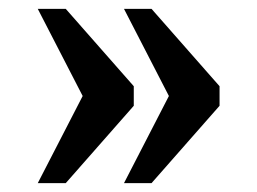

<svg xmlns="http://www.w3.org/2000/svg" viewBox="-20 -486 579 432"><path d="M259 -74H321L474 -248V-292L321 -466H259L360 -270ZM65 -74H128L281 -248V-292L128 -466H65L166 -270Z"/></svg>

Font: Noto Serif Devanagari SemiBold
Style: Regular
Weight: 600
Designer: Universal Thirst, Indian Type Foundry and the Monotype Design Team
Foundry: Monotype Imaging Inc.
Version: Version 2.004